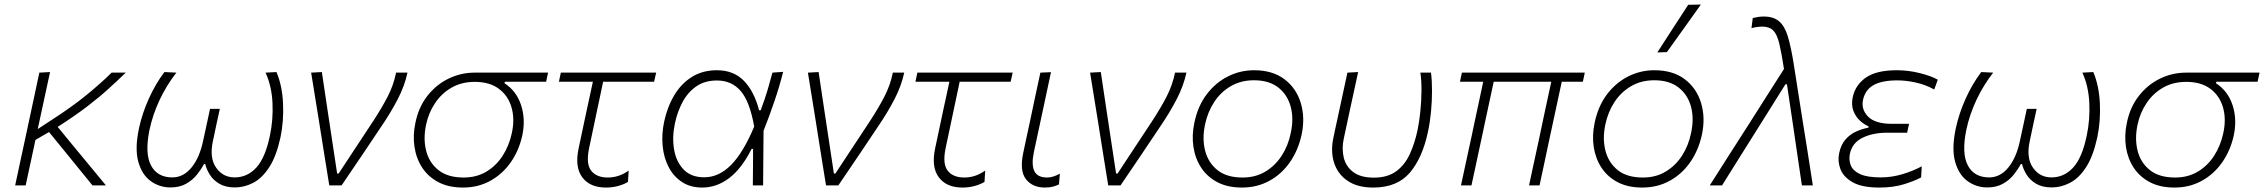

<svg xmlns="http://www.w3.org/2000/svg" viewBox="-20 -813 9929 842"><path d="M46.5 0Q58.5 -55.5 69.5 -107.5Q80.5 -159.5 94 -221L104.5 -270Q118 -332 129.2 -385.2Q140.5 -438.5 152.5 -494.5L199.5 -497Q183.5 -423.5 169.8 -359.5Q156 -295.5 145.5 -247L203.5 -285Q294 -343 359.5 -396.5Q425 -450 469.5 -494.5H531.5Q497 -461 457.2 -424.8Q417.5 -388.5 363.5 -347Q309.5 -305.5 233 -256.5L311 -161.5Q341.5 -125 376 -83Q410.5 -41 444.5 0H385.5Q357 -35 329.5 -68.8Q302 -102.5 272.5 -139L195 -234L135.5 -199.5Q124 -146 113.8 -98.5Q103.5 -51 92.5 0Z M727.5 9Q679.5 9 641 -18.8Q602.5 -46.5 586.5 -103.8Q570.5 -161 589.5 -250.5Q603.5 -315.5 632.5 -380Q661.5 -444.5 701 -497L753.5 -494.5Q710.5 -439.5 680 -374.8Q649.5 -310 635.5 -243Q614.5 -140 642.2 -87.5Q670 -35 736 -35Q784.5 -35 820 -78.5Q855.5 -122 871 -196.5Q879.5 -235.5 886.8 -269.2Q894 -303 901 -335.5H944Q936.5 -302.5 929.2 -267.8Q922 -233 913.5 -193Q898 -120.5 927.8 -77.8Q957.5 -35 1009 -35Q1064.5 -35 1104 -78Q1143.5 -121 1163.5 -217.5Q1178.5 -287 1175 -361.5Q1171.5 -436 1144.5 -494.5L1192.5 -497Q1217.5 -438 1221.2 -360.2Q1225 -282.5 1210 -210.5Q1192 -128 1161 -80Q1130 -32 1090.8 -11.5Q1051.5 9 1010.5 9Q969 9 941.8 -7.2Q914.5 -23.5 899.8 -47.5Q885 -71.5 880 -93.5H874.5Q863 -71.5 844 -47.5Q825 -23.5 796.2 -7.2Q767.5 9 727.5 9Z M1424 0Q1416.5 -46 1408.8 -94.2Q1401 -142.5 1394 -186.5L1380 -275Q1371 -329.5 1362.2 -385Q1353.5 -440.5 1344.5 -494.5L1391.5 -497Q1402.5 -422.5 1416.5 -329.5Q1430.5 -236.5 1443.5 -151L1458.5 -52H1465L1617 -282.5Q1655.5 -341.5 1680.8 -390.8Q1706 -440 1717 -494.5H1767Q1754 -435 1724 -377.5Q1694 -320 1656 -264Q1612 -198 1567.5 -132Q1523 -66 1478 0Z M2010.5 9.5Q1947.5 9.5 1902.8 -14Q1858 -37.5 1831.8 -77.5Q1805.5 -117.5 1797.8 -168.2Q1790 -219 1801.5 -273.5Q1815.5 -343 1854.2 -392.5Q1893 -442 1947 -468.2Q2001 -494.5 2061.5 -494.5H2383.5L2375 -454.5H2194L2192.5 -448Q2245 -414 2265.2 -351.8Q2285.5 -289.5 2270.5 -219Q2255.5 -151.5 2219 -100Q2182.5 -48.5 2129.2 -19.5Q2076 9.5 2010.5 9.5ZM2013 -34.5Q2070.5 -34.5 2113.8 -60.8Q2157 -87 2185 -131Q2213 -175 2224.5 -229Q2238 -290 2223.5 -341.2Q2209 -392.5 2168.2 -423.2Q2127.5 -454 2062 -454Q2005 -454 1961 -429Q1917 -404 1888.2 -361.2Q1859.5 -318.5 1848.5 -266Q1835.5 -205 1848.8 -152.2Q1862 -99.5 1902.8 -67Q1943.5 -34.5 2013 -34.5Z M2637.5 9.5Q2567 9.5 2533.5 -35.5Q2500 -80.5 2517.5 -162.5Q2536 -250.5 2552 -325Q2568 -399.5 2580 -454.5H2431L2439.5 -494.5H2857.5L2848.5 -454.5H2625Q2609.5 -381.5 2594.2 -309Q2579 -236.5 2563.5 -163.5Q2549 -94.5 2572.5 -64.5Q2596 -34.5 2645.5 -34.5Q2694.5 -34.5 2737 -65L2734 -15.5Q2720 -6 2693.5 1.8Q2667 9.5 2637.5 9.5Z M3059.5 9.5Q3007.5 9.5 2970.8 -14.8Q2934 -39 2912.5 -80Q2891 -121 2886 -172.8Q2881 -224.5 2892.5 -279Q2906.5 -344.5 2937.2 -395.8Q2968 -447 3014.8 -476Q3061.5 -505 3123.5 -505Q3197 -505 3242 -459Q3287 -413 3309 -329.5H3316Q3334.5 -379 3346.5 -419.5Q3358.5 -460 3367.5 -494.5L3414.5 -498Q3398.5 -434.5 3376 -368.5Q3353.5 -302.5 3328.5 -239.5Q3327.5 -119.5 3326.5 0H3281.5Q3282 -41 3282.2 -81.2Q3282.5 -121.5 3282.5 -160H3276Q3233 -74 3178 -32.2Q3123 9.5 3059.5 9.5ZM3068.5 -35.5Q3132.5 -35.5 3186 -89.5Q3239.5 -143.5 3287.5 -258Q3268 -368 3228.2 -414Q3188.5 -460 3124 -460Q3070.5 -460 3033.2 -434Q2996 -408 2973.2 -365.2Q2950.5 -322.5 2940 -273Q2927 -213 2936 -158.5Q2945 -104 2977.8 -69.8Q3010.5 -35.5 3068.5 -35.5Z M3602.5 0Q3595 -46 3587.2 -94.2Q3579.5 -142.5 3572.5 -186.5L3558.5 -275Q3549.5 -329.5 3540.8 -385Q3532 -440.5 3523 -494.5L3570 -497Q3581 -422.5 3595 -329.5Q3609 -236.5 3622 -151L3637 -52H3643.5L3795.5 -282.5Q3834 -341.5 3859.2 -390.8Q3884.5 -440 3895.5 -494.5H3945.5Q3932.5 -435 3902.5 -377.5Q3872.5 -320 3834.5 -264Q3790.5 -198 3746 -132Q3701.5 -66 3656.5 0Z M4201 9.5Q4130.5 9.5 4097 -35.5Q4063.5 -80.5 4081 -162.5Q4099.5 -250.5 4115.5 -325Q4131.5 -399.5 4143.5 -454.5H3994.5L4003 -494.5H4421L4412 -454.5H4188.5Q4173 -381.5 4157.8 -309Q4142.5 -236.5 4127 -163.5Q4112.5 -94.5 4136 -64.5Q4159.5 -34.5 4209 -34.5Q4258 -34.5 4300.5 -65L4297.5 -15.5Q4283.5 -6 4257 1.8Q4230.5 9.5 4201 9.5Z M4562.5 9.5Q4508 9.5 4479.2 -27.2Q4450.5 -64 4467.5 -143.5Q4476 -183.5 4482 -212Q4488 -240.5 4495 -271.5Q4508 -334 4519.2 -386.5Q4530.5 -439 4542.5 -494.5L4589 -496.5Q4569.5 -404.5 4552.8 -326.8Q4536 -249 4524.5 -195L4514 -146Q4502.5 -91 4516 -62.8Q4529.5 -34.5 4572.5 -34.5Q4597.5 -34.5 4628 -51.5L4624 -4.5Q4613 1.5 4597.8 5.5Q4582.5 9.5 4562.5 9.5Z M4840 0Q4832.5 -46 4824.8 -94.2Q4817 -142.5 4810 -186.5L4796 -275Q4787 -329.5 4778.2 -385Q4769.5 -440.5 4760.5 -494.5L4807.5 -497Q4818.5 -422.5 4832.5 -329.5Q4846.5 -236.5 4859.5 -151L4874.5 -52H4881L5033 -282.5Q5071.5 -341.5 5096.8 -390.8Q5122 -440 5133 -494.5H5183Q5170 -435 5140 -377.5Q5110 -320 5072 -264Q5028 -198 4983.5 -132Q4939 -66 4894 0Z M5426.5 9.5Q5363.5 9.5 5318.8 -14Q5274 -37.5 5247.8 -77.5Q5221.5 -117.5 5213.8 -168.2Q5206 -219 5217.5 -273.5Q5232.5 -347 5271.5 -398.8Q5310.5 -450.5 5364.8 -477.8Q5419 -505 5479.5 -505Q5561 -505 5613 -465.5Q5665 -426 5684.5 -361.2Q5704 -296.5 5688 -222Q5673 -153.5 5636.5 -101.2Q5600 -49 5546.2 -19.8Q5492.5 9.5 5426.5 9.5ZM5429 -34.5Q5486.5 -34.5 5529.8 -60.8Q5573 -87 5601.2 -131Q5629.5 -175 5640.5 -229.5Q5654.5 -293.5 5640 -346Q5625.5 -398.5 5585 -429.8Q5544.5 -461 5479 -461Q5422.5 -461 5378.2 -435.5Q5334 -410 5305 -366Q5276 -322 5264.5 -266.5Q5251.5 -205 5265 -152.2Q5278.5 -99.5 5319 -67Q5359.5 -34.5 5429 -34.5Z M6002 9.5Q5933 9.5 5889.5 -20.2Q5846 -50 5830.2 -100.2Q5814.5 -150.5 5828 -211.5Q5832.5 -232.5 5836.2 -250.2Q5840 -268 5844 -286Q5856 -343 5867 -392.5Q5878 -442 5889 -494.5L5936 -497Q5916.5 -408 5900.2 -332.2Q5884 -256.5 5873 -205Q5863.5 -160.5 5873 -121.5Q5882.5 -82.5 5914.8 -58.2Q5947 -34 6005 -34Q6065 -34 6102.8 -61.8Q6140.5 -89.5 6162.2 -136.5Q6184 -183.5 6196.5 -242Q6204 -278 6208.8 -324Q6213.5 -370 6213.8 -415.2Q6214 -460.5 6209 -494.5H6255.5Q6260 -460 6260 -414.8Q6260 -369.5 6255.5 -322.2Q6251 -275 6242 -234Q6218 -120.5 6162.5 -55.5Q6107 9.5 6002 9.5Z M6387 0Q6399 -55.5 6410.5 -109Q6422 -162.5 6435 -222L6445 -270Q6456 -321.5 6465.8 -366.5Q6475.5 -411.5 6484.5 -454.5H6382.5L6391 -494.5H6930L6921.5 -454.5H6829L6772.5 -192Q6763 -146.5 6752.5 -97.8Q6742 -49 6731.5 0H6685.5Q6693.5 -37.5 6704.8 -90Q6716 -142.5 6728 -197Q6739.5 -252.5 6752.5 -313.2Q6765.5 -374 6783 -454.5H6530.5Q6522 -415 6513.2 -374Q6504.5 -333 6494.5 -287L6480.5 -221Q6468 -163 6456.5 -109.2Q6445 -55.5 6433 0Z M7182 9.5Q7119 9.5 7074.2 -14Q7029.5 -37.5 7003.2 -77.5Q6977 -117.5 6969.2 -168.2Q6961.5 -219 6973 -273.5Q6988 -347 7027 -398.8Q7066 -450.5 7120.2 -477.8Q7174.5 -505 7235 -505Q7316.5 -505 7368.5 -465.5Q7420.5 -426 7440 -361.2Q7459.5 -296.5 7443.5 -222Q7428.5 -153.5 7392 -101.2Q7355.5 -49 7301.8 -19.8Q7248 9.5 7182 9.5ZM7184.5 -34.5Q7242 -34.5 7285.2 -60.8Q7328.5 -87 7356.8 -131Q7385 -175 7396 -229.5Q7410 -293.5 7395.5 -346Q7381 -398.5 7340.5 -429.8Q7300 -461 7234.5 -461Q7178 -461 7133.8 -435.5Q7089.5 -410 7060.5 -366Q7031.5 -322 7020 -266.5Q7007 -205 7020.5 -152.2Q7034 -99.5 7074.5 -67Q7115 -34.5 7184.5 -34.5ZM7248 -583Q7282.5 -636.5 7316.2 -688.5Q7350 -740.5 7383.5 -792L7439 -793Q7401.5 -740.5 7364.5 -688.5Q7327.5 -636.5 7290 -584.5Z M7478 0Q7521 -67.5 7567.5 -140.5Q7614 -213.5 7657.5 -281Q7692.5 -336 7730.2 -395.5Q7768 -455 7803.5 -510.5Q7792.5 -582 7782.8 -622.5Q7773 -663 7756 -679.8Q7739 -696.5 7706.5 -696.5Q7701.5 -696.5 7687.8 -695Q7674 -693.5 7661 -689.5L7666.5 -734Q7678.5 -737 7690.8 -738.8Q7703 -740.5 7715 -740.5Q7758 -740.5 7782.5 -719.2Q7807 -698 7820.5 -653Q7834 -608 7845.5 -537L7885.5 -282Q7896 -217.5 7903.5 -170Q7911 -122.5 7917.2 -82.5Q7923.5 -42.5 7930 0H7882Q7872 -67 7862.2 -134.2Q7852.5 -201.5 7842.5 -269L7816.5 -443.5H7810L7699 -266.5Q7655.5 -197.5 7613.8 -130.8Q7572 -64 7532 0Z M8222 9.5Q8145 9.5 8104.2 -14Q8063.5 -37.5 8050.8 -72.2Q8038 -107 8045.5 -141.5Q8053.5 -179.5 8074.2 -202.5Q8095 -225.5 8121.8 -237Q8148.5 -248.5 8173.5 -253L8174.5 -259Q8156.5 -266 8137.5 -283Q8118.5 -300 8108.2 -326.2Q8098 -352.5 8105 -387Q8116.5 -440.5 8162.8 -472.8Q8209 -505 8298.5 -505Q8349.5 -505 8399.8 -492.2Q8450 -479.5 8478 -463.5L8462.5 -420.5Q8423.5 -442 8381 -451.2Q8338.5 -460.5 8300.5 -460.5Q8234 -460.5 8197 -440.2Q8160 -420 8150 -374.5Q8141.5 -333 8172.5 -301.5Q8203.5 -270 8277 -270H8352L8343.5 -231H8255Q8193.5 -231 8148.2 -209Q8103 -187 8092.5 -138.5Q8087 -111.5 8096.5 -87.8Q8106 -64 8137.2 -49.5Q8168.5 -35 8228 -35Q8275.5 -35 8322.5 -49Q8369.5 -63 8407.5 -83.5L8405 -35Q8377.5 -20 8330.2 -5.2Q8283 9.5 8222 9.5Z M8695 9Q8647 9 8608.5 -18.8Q8570 -46.5 8554 -103.8Q8538 -161 8557 -250.5Q8571 -315.5 8600 -380Q8629 -444.5 8668.5 -497L8721 -494.5Q8678 -439.5 8647.5 -374.8Q8617 -310 8603 -243Q8582 -140 8609.8 -87.5Q8637.5 -35 8703.5 -35Q8752 -35 8787.5 -78.5Q8823 -122 8838.5 -196.5Q8847 -235.5 8854.2 -269.2Q8861.5 -303 8868.5 -335.5H8911.5Q8904 -302.5 8896.8 -267.8Q8889.5 -233 8881 -193Q8865.5 -120.5 8895.2 -77.8Q8925 -35 8976.5 -35Q9032 -35 9071.5 -78Q9111 -121 9131 -217.5Q9146 -287 9142.5 -361.5Q9139 -436 9112 -494.5L9160 -497Q9185 -438 9188.8 -360.2Q9192.5 -282.5 9177.5 -210.5Q9159.5 -128 9128.5 -80Q9097.5 -32 9058.2 -11.5Q9019 9 8978 9Q8936.5 9 8909.2 -7.2Q8882 -23.5 8867.2 -47.5Q8852.5 -71.5 8847.5 -93.5H8842Q8830.5 -71.5 8811.5 -47.5Q8792.5 -23.5 8763.8 -7.2Q8735 9 8695 9Z M9516 9.5Q9453 9.5 9408.2 -14Q9363.5 -37.5 9337.2 -77.5Q9311 -117.5 9303.2 -168.2Q9295.5 -219 9307 -273.5Q9321 -343 9359.8 -392.5Q9398.5 -442 9452.5 -468.2Q9506.5 -494.5 9567 -494.5H9889L9880.5 -454.5H9699.5L9698 -448Q9750.5 -414 9770.8 -351.8Q9791 -289.5 9776 -219Q9761 -151.5 9724.5 -100Q9688 -48.5 9634.8 -19.5Q9581.5 9.5 9516 9.5ZM9518.5 -34.5Q9576 -34.5 9619.2 -60.8Q9662.5 -87 9690.5 -131Q9718.5 -175 9730 -229Q9743.5 -290 9729 -341.2Q9714.5 -392.5 9673.8 -423.2Q9633 -454 9567.5 -454Q9510.5 -454 9466.5 -429Q9422.5 -404 9393.8 -361.2Q9365 -318.5 9354 -266Q9341 -205 9354.2 -152.2Q9367.5 -99.5 9408.2 -67Q9449 -34.5 9518.5 -34.5Z"/></svg>

Font: Commissioner ExtraLight
Style: Italic
Weight: 200
Italic angle: -12°
Designer: Kostas Bartsokas
Foundry: Kostas Bartsokas
Version: Version 1.000; ttfautohint (v1.8.3)